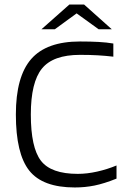

<svg xmlns="http://www.w3.org/2000/svg" viewBox="-20 -820 563 847"><path d="M323 -53Q364 -53 408.5 -63Q453 -73 494 -90V-32Q439 -10 397 -1.5Q355 7 310 7Q168 7 109 -67.5Q50 -142 50 -315Q50 -482 117.5 -559.5Q185 -637 333 -637Q379 -637 415 -635Q451 -633 480 -628V-570Q446 -574 411 -576Q376 -578 333 -578Q214 -578 165 -517.5Q116 -457 116 -315Q116 -169 160.5 -111Q205 -53 323 -53ZM473 -691H415L318 -761L222 -691H163L286 -800H351Z"/></svg>

Font: Blinker Light
Style: Regular
Weight: 300
Designer: Juergen Huber
Foundry: supertype
Version: Version 1.017;hotconv 1.0.117;makeotfexe 2.5.65602